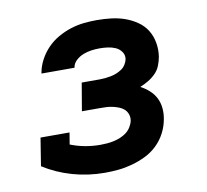

<svg xmlns="http://www.w3.org/2000/svg" viewBox="-65 -599 730 678"><g transform="rotate(-10 300.0 -260.0)"><path d="M259 8Q199 8 143 -8Q87 -24 40 -54L56 -154H160L153 -112Q178 -102 205 -97Q232 -92 260 -92Q272 -92 284 -93Q296 -94 308 -96.5Q320 -99 332 -104Q344 -109 354 -116.5Q364 -124 371 -135.5Q378 -147 380 -158Q382 -170 378 -181Q374 -192 366 -199Q358 -206 347.5 -210Q337 -214 326 -216.5Q315 -219 303.5 -219.5Q292 -220 280 -220H216L233 -320H297Q307 -320 317 -321Q327 -322 337.5 -324Q348 -326 358 -330Q368 -334 377 -340Q386 -346 392 -355.5Q398 -365 400 -375Q402 -390 393.5 -401.5Q385 -413 372.5 -418.5Q360 -424 345.5 -426Q331 -428 316 -428Q301 -428 286.5 -426Q272 -424 257.5 -418.5Q243 -413 231 -402Q219 -391 217 -376H99V-379Q103 -402 115 -424.5Q127 -447 144.5 -465Q162 -483 184 -495.5Q206 -508 229.5 -515.5Q253 -523 276.5 -525.5Q300 -528 323 -528Q349 -528 374.5 -525Q400 -522 423 -514Q446 -506 466.5 -492Q487 -478 499.5 -458Q512 -438 516.5 -413Q521 -388 517 -362Q514 -346 508 -331Q502 -316 490 -304Q478 -292 463.5 -283.5Q449 -275 434 -269Q451 -260 465 -247.5Q479 -235 487.5 -218.5Q496 -202 498 -182Q500 -162 496 -142Q492 -118 480 -94.5Q468 -71 449 -52.5Q430 -34 406.5 -22.5Q383 -11 358 -4Q333 3 308.5 5.5Q284 8 259 8Z"/></g></svg>

Font: Iosevka HT Extended
Style: Bold Italic
Weight: 700
Width: 7
Italic angle: -9°
Monospace: yes
Designer: Belleve Invis
Foundry: Belleve Invis
Version: Version 32.3.0; ttfautohint (v1.8.4)